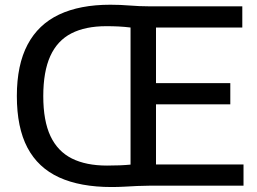

<svg xmlns="http://www.w3.org/2000/svg" viewBox="-20 -766 1060 792"><path d="M440.5 5.5Q311 5.5 224 -34.2Q137 -74 93.2 -156.8Q49.5 -239.5 49.5 -370Q49.5 -498.5 93.8 -582Q138 -665.5 223.8 -706Q309.5 -746.5 435 -746.5Q475.5 -746.5 515.8 -743.2Q556 -740 591 -740H979.5V-652.5H623.5V-87.5H984.5V0H595Q572.5 0 546.5 1.2Q520.5 2.5 493.5 4Q466.5 5.5 440.5 5.5ZM421.5 -83Q450 -83 474 -84Q498 -85 518.5 -87V-652.5Q493.5 -655.5 469.2 -656.8Q445 -658 418.5 -658Q332 -658 274.2 -628.2Q216.5 -598.5 187.5 -534.8Q158.5 -471 158.5 -369.5Q158.5 -267.5 188.2 -204.5Q218 -141.5 276.5 -112.2Q335 -83 421.5 -83ZM586.5 -335.5V-423H930V-335.5Z"/></svg>

Font: Encode Sans SC Condensed Thin Medium
Style: Regular
Weight: 500
Version: Version 3.002